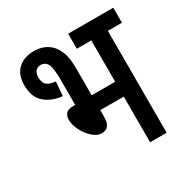

<svg xmlns="http://www.w3.org/2000/svg" viewBox="-147 -758 861 885"><g transform="rotate(-30 283.0 -316.0)"><path d="M147 -632Q207 -632 242 -593Q258 -574 268 -545Q278 -516 278 -465V-322H403V-542H326V-622H566V-542H491V0H403V-243H278V-208Q278 -175 266 -161Q254 -147 232 -147Q207 -147 183.5 -168.5Q160 -190 145 -220Q130 -250 130 -276Q130 -296 140.5 -309Q151 -322 181 -322H190V-447Q190 -486 187.5 -506Q185 -526 179 -539Q173 -551 163.5 -556Q154 -561 144 -561Q126 -561 116 -549Q106 -537 106 -517Q106 -490 119.5 -476.5Q133 -463 167 -460L161 -385Q104 -391 68 -422.5Q32 -454 32 -517Q32 -574 64.5 -603Q97 -632 147 -632Z"/></g></svg>

Font: Noto Sans ExtraCondensed Medium
Style: Italic
Weight: 500
Width: 2
Italic angle: -12°
Designer: Monotype Design Team
Foundry: Monotype Imaging Inc.
Version: Version 2.013; ttfautohint (v1.8.4.7-5d5b)